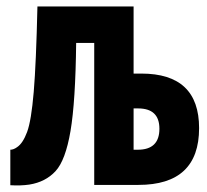

<svg xmlns="http://www.w3.org/2000/svg" viewBox="-20 -573 640 595"><path d="M71 -1Q121 -9 152 -42.5Q183 -76 198.5 -167Q214 -258 216 -440H272V0H409Q597 0 597 -176Q597 -345 418 -345H394V-553H96Q92 -377 84.5 -288Q77 -199 64 -164Q51 -129 33 -117Q22 -109 12 -109V1Q44 3 71 -1ZM394 -237H408Q474 -237 474 -174Q474 -109 407 -109H394Z"/></svg>

Font: Noto Sans Mono UI ExtraBold
Style: Regular
Weight: 800
Designer: Monotype Design team
Foundry: Monotype Imaging Inc.
Version: 1.000